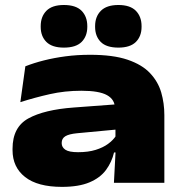

<svg xmlns="http://www.w3.org/2000/svg" viewBox="-20 -714 712 750"><path d="M425 0 432 -132.5 431 -155V-263.5L429 -291Q429 -325 398.2 -342.2Q367.5 -359.5 298 -359.5Q233 -359.5 174.5 -346.2Q116 -333 59.5 -315L79 -455Q112 -468 151.5 -478Q191 -488 236.2 -494Q281.5 -500 332 -500Q421.5 -500 478.2 -480.8Q535 -461.5 566.2 -428.2Q597.5 -395 609.8 -352.8Q622 -310.5 622 -264.5V0ZM222 16Q127 16 78 -22.5Q29 -61 29 -127.5V-133Q29 -217.5 91 -251.5Q153 -285.5 267.5 -294L442 -307L446 -209L281 -193.5Q249.5 -190.5 235.2 -181.8Q221 -173 221 -156V-154.5Q221 -139 235.2 -129.2Q249.5 -119.5 285 -119.5Q324.5 -119.5 353.5 -128.5Q382.5 -137.5 402.2 -152Q422 -166.5 433 -183.5L467.5 -118.5H425.5Q416.5 -80.5 394 -50Q371.5 -19.5 329.8 -1.8Q288 16 222 16ZM229.5 -528Q183.5 -528 161.2 -550.2Q139 -572.5 139 -609V-612Q139 -649 161.2 -671.8Q183.5 -694.5 229.5 -694.5Q276.5 -694.5 298.8 -671.8Q321 -649 321 -612V-609Q321 -572.5 298.8 -550.2Q276.5 -528 229.5 -528ZM442.5 -528Q395.5 -528 373.5 -550.2Q351.5 -572.5 351.5 -609V-612Q351.5 -649 374 -671.8Q396.5 -694.5 442.5 -694.5Q488.5 -694.5 510.8 -671.8Q533 -649 533 -612V-609Q533 -572.5 510.8 -550.2Q488.5 -528 442.5 -528Z"/></svg>

Font: Anek Latin Expanded ExtraBold
Style: Regular
Weight: 800
Width: 7
Designer: Yesha Goshar
Foundry: Ek Type
Version: Version 1.003